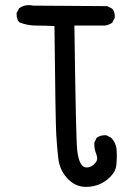

<svg xmlns="http://www.w3.org/2000/svg" viewBox="-20 -739 540 751"><path d="M315 -8Q273 -8 241 -44Q213 -76 208 -119.5Q203 -163 200 -213Q197 -263 193 -637Q158 -639 122 -639Q86 -639 55 -652Q45 -664 45 -682V-688L55 -707Q72 -719 93 -719Q101 -719 109 -717L399 -715L419 -705Q429 -693 429 -676V-670L419 -650Q405 -641 390 -639H271Q277 -190 282 -151Q290 -84 318 -84Q339 -84 354 -103Q360 -110 360 -120Q360 -128 356 -138Q349 -155 349 -173V-181L358 -200Q372 -210 390 -210H396L415 -200Q433 -181 436 -156Q437 -143 437 -129Q437 -115 435 -92.5Q433 -70 413 -49Q374 -8 315 -8Z"/></svg>

Font: Xiaolai Mono SC
Style: Regular
Weight: 400
Monospace: yes
Designer: LXGW / Nozomi Seto
Version: Version 3.113;September 30, 2024